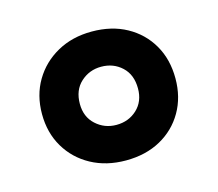

<svg xmlns="http://www.w3.org/2000/svg" viewBox="-61 -798 550 485"><g transform="rotate(-15 214.0 -555.5)"><path d="M214 -387Q163 -387 123.5 -408.5Q84 -430 61.5 -468Q39 -506 39 -555Q39 -604 61.5 -642Q84 -680 123.5 -702Q163 -724 214 -724Q266 -724 305 -702.5Q344 -681 366 -643Q388 -605 388 -555Q388 -506 366 -468Q344 -430 305 -408.5Q266 -387 214 -387ZM214 -480Q246 -480 268 -500.5Q290 -521 290 -555Q290 -591 268 -611.5Q246 -632 214 -632Q183 -632 160.5 -611.5Q138 -591 138 -555Q138 -521 160.5 -500.5Q183 -480 214 -480Z"/></g></svg>

Font: Noto Sans Vithkuqi
Style: Bold
Weight: 700
Version: Version 1.001; ttfautohint (v1.8.4.7-5d5b)